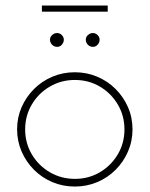

<svg xmlns="http://www.w3.org/2000/svg" viewBox="-20 -665 540 693"><path d="M250 8.3Q206.9 8.3 169.1 -7.6Q131.2 -23.6 102.8 -52.1Q74.3 -80.6 58 -118.1Q41.7 -155.6 41.7 -198.6Q41.7 -241 58 -278.1Q74.3 -315.3 102.8 -343.8Q131.2 -372.2 169.1 -388.2Q206.9 -404.2 250 -404.2Q293.1 -404.2 330.9 -388.2Q368.8 -372.2 397.2 -343.8Q425.7 -315.3 442 -278.1Q458.3 -241 458.3 -197.9Q458.3 -155.6 442 -118.1Q425.7 -80.6 397.2 -52.1Q368.8 -23.6 330.9 -7.6Q293.1 8.3 250 8.3ZM250.7 -19.4Q300 -19.4 340.6 -43.4Q381.2 -67.4 405.2 -108Q429.2 -148.6 429.2 -197.9Q429.2 -247.2 405.2 -287.8Q381.2 -328.5 340.6 -352.4Q300 -376.4 250 -376.4Q200.7 -376.4 159.7 -352.4Q118.8 -328.5 94.8 -287.8Q70.8 -247.2 70.8 -197.9Q70.8 -148.6 94.8 -108Q118.8 -67.4 159.7 -43.4Q200.7 -19.4 250.7 -19.4ZM131.2 -622.9V-645.1H368.8V-622.9ZM186.1 -495.8Q179.2 -495.8 173.3 -499.3Q167.4 -502.8 163.9 -508.7Q160.4 -514.6 160.4 -521.5Q160.4 -528.5 163.9 -533.7Q167.4 -538.9 173.3 -542.4Q179.2 -545.8 186.1 -545.8Q193.1 -545.8 198.3 -542.4Q203.5 -538.9 206.9 -533.7Q210.4 -528.5 210.4 -521.5Q210.4 -514.6 206.9 -508.7Q203.5 -502.8 198.3 -499.3Q193.1 -495.8 186.1 -495.8ZM315.3 -495.8Q308.3 -495.8 302.4 -499.3Q296.5 -502.8 293.1 -508.7Q289.6 -514.6 289.6 -521.5Q289.6 -528.5 293.1 -533.7Q296.5 -538.9 302.4 -542.4Q308.3 -545.8 315.3 -545.8Q322.2 -545.8 327.4 -542.4Q332.6 -538.9 336.1 -533.7Q339.6 -528.5 339.6 -521.5Q339.6 -514.6 336.1 -508.7Q332.6 -502.8 327.4 -499.3Q322.2 -495.8 315.3 -495.8Z"/></svg>

Font: Afacad Flux Thin
Style: Regular
Weight: 250
Designer: Kristian Moeller
Foundry: Dicotype
Version: Version 1.100